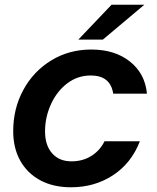

<svg xmlns="http://www.w3.org/2000/svg" viewBox="-20 -783 664 814"><path d="M36 -227Q36 -323 79 -402Q122 -481 197.5 -527Q273 -573 367 -573Q467 -573 531 -522Q595 -471 603 -386H460Q448 -463 365 -463Q309 -463 265 -429.5Q221 -396 196 -341Q171 -286 171 -226Q171 -167 201 -133Q231 -99 283 -99Q331 -99 367.5 -122Q404 -145 423 -184H573Q537 -91 459 -40Q381 11 281 11Q206 11 151 -18.5Q96 -48 66 -101.5Q36 -155 36 -227ZM416 -615H312L453 -763H592Z"/></svg>

Font: Open Sauce Sans
Style: Bold Italic
Weight: 700
Italic angle: -10°
Designer: Alfredo Marco Pradil
Foundry: Creative Sauce Fz LLC
Version: Version 1.477